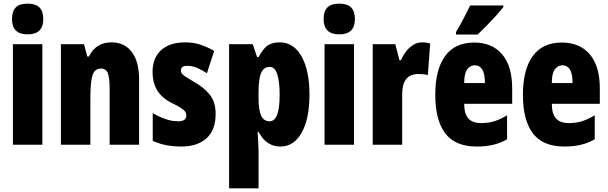

<svg xmlns="http://www.w3.org/2000/svg" viewBox="-20 -796 3346 1056"><path d="M132 -776Q177 -776 197.5 -754.5Q218 -733 218 -691Q218 -607 132 -607Q46 -607 46 -691Q46 -734 66.5 -755Q87 -776 132 -776ZM213 -553V0H51V-553Z M593 -563Q665 -563 705 -510Q745 -457 745 -360V0H583V-308Q583 -363 574 -391Q565 -419 535 -419Q501 -419 489 -383Q477 -347 477 -253V0H315V-553H442L460 -485H469Q507 -563 593 -563Z M1166 -170Q1166 -81 1116 -35.5Q1066 10 977 10Q937 10 897.5 3Q858 -4 820 -21V-174Q850 -156 886.5 -142.5Q923 -129 960 -129Q1005 -129 1005 -161Q1005 -170 1000.5 -179Q996 -188 978.5 -200Q961 -212 922 -231Q819 -283 819 -400Q819 -477 866 -520Q913 -563 999 -563Q1042 -563 1080 -551Q1118 -539 1158 -516L1118 -393Q1093 -410 1065.5 -422Q1038 -434 1009 -434Q975 -434 975 -408Q975 -399 979.5 -392Q984 -385 1001 -374Q1018 -363 1053 -342Q1103 -314 1134.5 -274Q1166 -234 1166 -170Z M1518 -563Q1595 -563 1638.5 -486Q1682 -409 1682 -275Q1682 -142 1639 -66Q1596 10 1522 10Q1485 10 1455 -9Q1425 -28 1402 -71H1397Q1399 -34 1400.5 -7.5Q1402 19 1402 35V240H1240V-553H1370L1394 -482H1402Q1430 -533 1455.5 -548Q1481 -563 1518 -563ZM1464 -428Q1431 -428 1416.5 -395.5Q1402 -363 1402 -288V-256Q1402 -190 1416.5 -159.5Q1431 -129 1463 -129Q1518 -129 1518 -273Q1518 -428 1464 -428Z M1846 -776Q1891 -776 1911.5 -754.5Q1932 -733 1932 -691Q1932 -607 1846 -607Q1760 -607 1760 -691Q1760 -734 1780.5 -755Q1801 -776 1846 -776ZM1927 -553V0H1765V-553Z M2301 -563Q2311 -563 2321 -562Q2331 -561 2346 -557L2333 -383Q2314 -389 2283 -389Q2235 -389 2213.5 -360.5Q2192 -332 2192 -278V0H2030V-553H2154L2177 -465H2185Q2195 -488 2211.5 -510.5Q2228 -533 2251 -548Q2274 -563 2301 -563Z M2588 -562Q2687 -562 2742 -497Q2797 -432 2797 -310V-225H2533Q2533 -170 2556 -144.5Q2579 -119 2627 -119Q2665 -119 2698 -129Q2731 -139 2769 -162V-30Q2733 -9 2692 0.5Q2651 10 2603 10Q2483 10 2428.5 -63Q2374 -136 2374 -274Q2374 -413 2428 -487.5Q2482 -562 2588 -562ZM2592 -437Q2567 -437 2550 -415Q2533 -393 2533 -339H2647Q2647 -392 2632 -414.5Q2617 -437 2592 -437ZM2748 -756Q2734 -739 2710.5 -712.5Q2687 -686 2659.5 -658Q2632 -630 2607 -606H2488V-620Q2512 -660 2531 -696.5Q2550 -733 2566 -766H2748Z M3070 -562Q3169 -562 3224 -497Q3279 -432 3279 -310V-225H3015Q3015 -170 3038 -144.5Q3061 -119 3109 -119Q3147 -119 3180 -129Q3213 -139 3251 -162V-30Q3215 -9 3174 0.5Q3133 10 3085 10Q2965 10 2910.5 -63Q2856 -136 2856 -274Q2856 -413 2910 -487.5Q2964 -562 3070 -562ZM3074 -437Q3049 -437 3032 -415Q3015 -393 3015 -339H3129Q3129 -392 3114 -414.5Q3099 -437 3074 -437Z"/></svg>

Font: Noto Sans Tamil ExtraCondensed Black
Style: Regular
Weight: 900
Width: 2
Designer: Jelle Bosma - Monotype Design Team
Foundry: Monotype Imaging Inc.
Version: Version 2.004; ttfautohint (v1.8.4.7-5d5b)